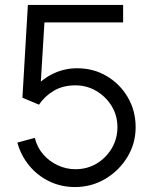

<svg xmlns="http://www.w3.org/2000/svg" viewBox="-20 -740 618 775"><path d="M282.5 15Q226.5 15 179 -8Q131.5 -31 98 -71.5Q64.5 -112 50 -164.5L120.5 -183.5Q130 -144.5 155 -116.2Q180 -88 213.8 -72.5Q247.5 -57 284.5 -57Q332.5 -57 370.8 -80.2Q409 -103.5 431.5 -142Q454 -180.5 454 -226.5Q454 -274 430.5 -312.2Q407 -350.5 368.5 -373Q330 -395.5 284.5 -395.5Q233.5 -395.5 196.5 -373.2Q159.5 -351 137.5 -317.5L70.5 -345.5L92.5 -720H477V-649.5H125L161.5 -684L142 -364.5L123.5 -389Q154.5 -424.5 198.5 -444.5Q242.5 -464.5 291 -464.5Q357.5 -464.5 411 -432.8Q464.5 -401 496 -347Q527.5 -293 527.5 -226.5Q527.5 -160.5 494 -105.8Q460.5 -51 405 -18Q349.5 15 282.5 15Z"/></svg>

Font: Manrope ExtraLight
Style: Regular
Weight: 400
Version: Version 4.504